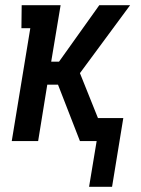

<svg xmlns="http://www.w3.org/2000/svg" viewBox="-20 -540 540 735"><path d="M321 175 350 0H286L202 -216H161L126 0H25L96 -432H62L63 -520H212L176 -304H206L360 -520H478L286 -260L355 -88H452L409 175Z"/></svg>

Font: Iosevka Curly Slab Semibold
Style: Italic
Weight: 600
Italic angle: -9°
Monospace: yes
Designer: Belleve Invis
Foundry: Belleve Invis
Version: Version 22.1.2; ttfautohint (v1.8.4)